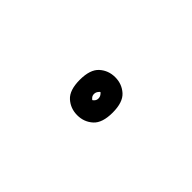

<svg xmlns="http://www.w3.org/2000/svg" viewBox="-4 -731 421 421"><g transform="rotate(-45 207.0 -520.0)"><path d="M207 -469Q175 -469 161.5 -484Q148 -499 148 -520Q148 -541 161.5 -556Q175 -571 207 -571Q239 -571 252.5 -556Q266 -541 266 -520Q266 -499 252.5 -484Q239 -469 207 -469ZM207 -527Q202 -527 198.5 -524Q195 -521 195 -520Q195 -519 198.5 -516Q202 -513 207 -513Q212 -513 216 -516Q220 -519 220 -520Q220 -521 216 -524Q212 -527 207 -527Z"/></g></svg>

Font: El Messiri SemiBold
Style: Regular
Weight: 600
Designer: Mohamed Gaber
Foundry: Kief Type Foundry
Version: Version 2.020; ttfautohint (v1.8.3)